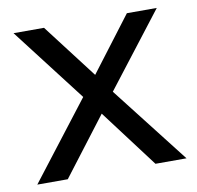

<svg xmlns="http://www.w3.org/2000/svg" viewBox="-65 -597 682 664"><g transform="rotate(-10 276.0 -265.0)"><path d="M538 0 327 -271 527 -530H422L277 -339L131 -530H24L223 -271L14 0H121L276 -203L429 0Z"/></g></svg>

Font: AWKNG-Font Medium
Style: Regular
Weight: 500
Designer: Awakening Church
Foundry: Awakening Church
Version: Version 1.700;PS 001.700;hotconv 1.0.88;makeotf.lib2.5.64775